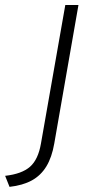

<svg xmlns="http://www.w3.org/2000/svg" viewBox="-86 -531 346 766"><path d="M-48 214.5 -65.5 170.5Q1 163 33.8 134.2Q66.5 105.5 77.5 41L174.5 -511H227L130.5 41.5Q121 96.5 99 132.8Q77 169 41 188.8Q5 208.5 -48 214.5Z"/></svg>

Font: Overpass ExtraLight
Style: Italic
Weight: 250
Italic angle: -10°
Designer: Delve Withrington, Dave Bailey, Thomas Jockin
Foundry: Delve Fonts LLC
Version: Version 4.000